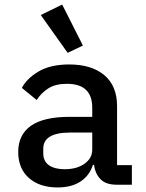

<svg xmlns="http://www.w3.org/2000/svg" viewBox="-20 -811 640 843"><path d="M492 0Q445 0 421.5 -24Q398 -48 393 -87H388Q373 -40 333.5 -14Q294 12 233 12Q154 12 107 -29.5Q60 -71 60 -144Q60 -219 115.5 -258.5Q171 -298 286 -298H385V-338Q385 -443 274 -443Q224 -443 193 -423.5Q162 -404 141 -372L76 -425Q98 -467 150 -497.5Q202 -528 284 -528Q382 -528 438 -481Q494 -434 494 -345V-86H559V0ZM385 -154V-229H288Q170 -229 170 -158V-138Q170 -103 195 -85.5Q220 -68 264 -68Q317 -68 351 -92Q385 -116 385 -154ZM159 -745 253 -791 344 -611 277 -579Z"/></svg>

Font: IBM Plaex Mono Medium
Style: Regular
Weight: 500
Designer: Mike Abbink, Paul van der Laan, Pieter van Rosmalen
Foundry: Bold Monday
Version: Version 2.003